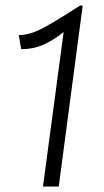

<svg xmlns="http://www.w3.org/2000/svg" viewBox="-20 -686 381 706"><path d="M58 -505 49 -557Q87 -557 130.5 -579Q174 -601 253 -652L275 -666L284 -665L196 0H138L214 -568Q174 -536 137 -520.5Q100 -505 58 -505Z"/></svg>

Font: Bellota
Style: Italic
Weight: 400
Italic angle: -7.5°
Designer: Kemie Guaida
Foundry: Kemie Guaida
Version: Version 4.001